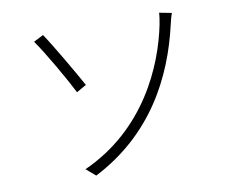

<svg xmlns="http://www.w3.org/2000/svg" viewBox="-79 -823 1159 944"><g transform="rotate(-10 500.0 -351.5)"><path d="M281 -24 328 16C624 -136 759 -396 818 -654C820 -663 826 -689 833 -707L771 -719C771 -705 766 -675 763 -660C723 -463 597 -166 281 -24ZM141 -685C185 -624 272 -472 306 -404L355 -432C321 -494 232 -648 190 -710L141 -685Z"/></g></svg>

Font: Noto Sans Japanese Light
Style: Regular
Weight: 300
Designer: Ryoko NISHIZUKA (kana & ideographs); Paul D. Hunt (Latin, Greek & Cyrillic); Wenlong ZHANG (bopomofo); Sandoll Communica
Foundry: Adobe Systems Incorporated
Version: Version 1.000;PS 1;hotconv 1.0.78;makeotf.lib2.5.61930